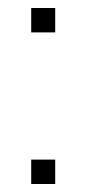

<svg xmlns="http://www.w3.org/2000/svg" viewBox="-20 -460 216 480"><path d="M118 -61V0H58V-61ZM118 -440V-379H58V-440Z"/></svg>

Font: Linear
Style: Regular
Weight: 400
Designer: Braydon G. Fuller
Foundry: Braydon G. Fuller
Version: Version 1.000;PS 001.000;hotconv 1.0.38